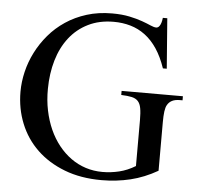

<svg xmlns="http://www.w3.org/2000/svg" viewBox="-50 -730 824 797"><g transform="rotate(5 361.5 -331.5)"><path d="M696.8 -343.8Q676.8 -343.8 664.1 -337.2Q651.4 -330.6 644.5 -317.9Q639.2 -309.1 636.7 -291Q634.3 -272.9 634.3 -246.1V-43.9Q579.1 -12.2 521.5 1.7Q463.9 15.6 401.4 15.6Q314.9 15.6 247.1 -10.5Q179.2 -36.6 131.8 -82Q84.5 -127.4 59.6 -189Q34.7 -250.5 34.7 -321.3Q34.7 -361.8 44.7 -404.1Q54.7 -446.3 74.7 -485.8Q94.7 -525.4 124.3 -560.3Q153.8 -595.2 192.9 -621.3Q231.9 -647.5 280.3 -662.6Q328.6 -677.7 385.7 -677.7Q427.2 -677.7 458.3 -671.1Q489.3 -664.6 511.7 -656.5Q534.2 -648.4 548.8 -641.8Q563.5 -635.3 572.8 -635.3Q575.7 -635.3 579.3 -637Q583 -638.7 586.4 -643.6Q589.8 -648.4 592.5 -656.5Q595.2 -664.6 596.7 -677.7H615.2L631.3 -468.8H615.2Q599.1 -516.1 576.9 -549.3Q554.7 -582.5 526.6 -603.5Q498.5 -624.5 465.6 -634Q432.6 -643.6 395.5 -643.6Q335.4 -643.6 289.1 -620.6Q242.7 -597.7 211.2 -557.1Q179.7 -516.6 163.6 -461.7Q147.5 -406.7 147 -342.8Q146.5 -295.4 155.3 -252.9Q164.1 -210.4 180.2 -174.6Q196.3 -138.7 219.5 -109.6Q242.7 -80.6 271 -60.3Q299.3 -40 332.5 -29.3Q365.7 -18.6 402.3 -18.6Q437.5 -18.6 471.9 -26.9Q506.3 -35.2 539.1 -55.2V-246.1Q539.1 -277.3 535.6 -296.1Q532.2 -314.9 522.7 -325.2Q513.2 -335.4 496.3 -339.1Q479.5 -342.8 452.6 -343.8V-360.8H708V-343.8Z"/></g></svg>

Font: Doulos SIL Cyr
Style: Regular
Weight: 400
Designer: Walt Agee, Victor Gaultney, Peter Martin, Debbi Hosken, Becca Hirsbrunner
Foundry: SIL International
Version: Version 5.000